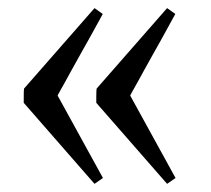

<svg xmlns="http://www.w3.org/2000/svg" viewBox="-20 -466 525 478"><path d="M39.1 -210V-227.1Q39.1 -233.9 39.3 -239.3Q39.6 -244.6 40 -245.6L215.3 -445.8L235.8 -431.2L231 -422.4Q226.1 -413.6 218.3 -399.2Q210.4 -384.8 200.2 -366.5Q189.9 -348.1 179.2 -329.1Q168.5 -310.1 158.4 -291.7Q148.4 -273.4 140.6 -259.3Q132.8 -245.1 127.9 -236.6Q123 -228 123.5 -228L236.3 -22.9L215.3 -8.3ZM219.7 -210V-227.1Q219.7 -233.9 220 -239.3Q220.2 -244.6 220.7 -245.6L396 -445.8L416.5 -431.2L411.6 -422.4Q406.7 -413.6 398.9 -399.2Q391.1 -384.8 380.9 -366.5Q370.6 -348.1 359.9 -329.1Q349.1 -310.1 339.1 -291.7Q329.1 -273.4 321.3 -259.3Q313.5 -245.1 308.6 -236.6Q303.7 -228 304.2 -228L417 -22.9L396 -8.3Z"/></svg>

Font: Gentium Plus Am
Style: Regular
Weight: 400
Designer: J. Victor Gaultney, Annie Olsen, Iska Routamaa, Becca Hirsbrunner
Foundry: SIL International
Version: Version 5.000